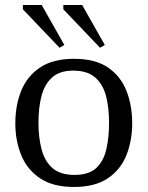

<svg xmlns="http://www.w3.org/2000/svg" viewBox="-20 -734 587 764"><path d="M274 10Q191 10 139.5 -24.5Q88 -59 64.5 -116.5Q41 -174 41 -243Q41 -315 64.5 -373Q88 -431 139.5 -465.5Q191 -500 274 -500Q359 -500 409.5 -465.5Q460 -431 483 -373Q506 -315 506 -243Q506 -174 483 -116.5Q460 -59 409 -24.5Q358 10 274 10ZM277 -38Q333 -38 362.5 -65Q392 -92 403 -139.5Q414 -187 414 -246Q414 -305 402 -351.5Q390 -398 359 -425.5Q328 -453 271 -453Q217 -453 187 -425.5Q157 -398 145 -351.5Q133 -305 133 -246Q133 -187 145.5 -139.5Q158 -92 189 -65Q220 -38 277 -38ZM378 -544 232 -697V-714H307L397 -555ZM217 -544 71 -697V-714H146L236 -555Z"/></svg>

Font: Manuale
Style: Regular
Weight: 400
Designer: Eduardo Tunni / Pablo Cosgaya
Foundry: Eduardo Tunni / Pablo Cosgaya
Version: Version 1.002